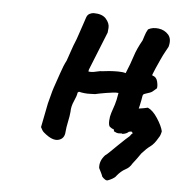

<svg xmlns="http://www.w3.org/2000/svg" viewBox="-43 -442 562 603"><g transform="rotate(5 237.5 -141.0)"><path d="M403 -365Q417 -373 436 -370.5Q455 -368 467 -354.5Q479 -341 472 -316Q470 -312 463.5 -300.5Q457 -289 450 -273.5Q443 -258 437 -244.5Q431 -231 429 -225V-222Q442 -219 445.5 -205Q449 -191 447 -183Q438 -175 433.5 -171.5Q429 -168 415 -164Q411 -163 408 -161.5Q405 -160 404 -156Q402 -142 398 -124.5Q394 -107 389 -88.5Q384 -70 380 -56Q378 -48 372 -40.5Q366 -33 352 -31Q332 -39 324 -42Q316 -45 310 -50Q306 -55 306.5 -68.5Q307 -82 311 -94Q316 -109 320 -121Q324 -133 328 -158Q320 -159 309.5 -157.5Q299 -156 288.5 -154.5Q278 -153 269 -151Q260 -149 255 -148Q249 -148 240 -147.5Q231 -147 221.5 -148Q212 -149 204 -151L200 -148Q199 -138 191 -120.5Q183 -103 183 -86Q182 -73 178 -54.5Q174 -36 173 -22Q172 0 153 5Q134 10 107 -13Q103 -16 100.5 -20Q98 -24 95 -30L110 -106Q114 -120 117 -132.5Q120 -145 124 -157Q132 -179 140 -203.5Q148 -228 157 -245Q158 -248 161 -256.5Q164 -265 167.5 -275.5Q171 -286 174 -294Q177 -302 178 -304Q182 -313 188 -331.5Q194 -350 200 -367Q206 -384 206 -385Q209 -394 216 -397.5Q223 -401 229 -401Q256 -401 268 -387Q280 -373 279 -359Q278 -353 278 -348Q278 -343 276 -340L229 -223L228 -217Q238 -215 251.5 -218.5Q265 -222 275 -222Q280 -223 293 -224Q306 -225 321 -225Q336 -225 345 -222Q358 -253 365.5 -277Q373 -301 389 -329Q390 -331 393.5 -343Q397 -355 403 -365ZM319 118Q315 120 309.5 116.5Q304 113 300 108Q299 104 295 96Q291 88 288 82Q287 71 290.5 61Q294 51 303 41Q309 37 319 27Q329 17 341 5.5Q353 -6 362 -14.5Q371 -23 375 -26Q376 -28 379 -31.5Q382 -35 384 -36L379 -41Q370 -40 362.5 -36Q355 -32 345 -32Q337 -31 332.5 -33Q328 -35 324 -37L325 -92Q335 -97 348 -102Q361 -107 370 -106Q382 -113 397 -115Q412 -117 424 -120Q440 -113 455 -90Q470 -67 474 -50Q473 -44 471 -38.5Q469 -33 466 -29Q454 -8 442.5 0Q431 8 416 25Q412 31 404 42Q396 53 391 59Q384 72 370.5 79Q357 86 344 102Q341 107 333 111.5Q325 116 319 118Z"/></g></svg>

Font: Caveat SemiBold
Style: Regular
Weight: 600
Designer: Pablo Impallari
Foundry: Pablo Impallari
Version: Version 2.000